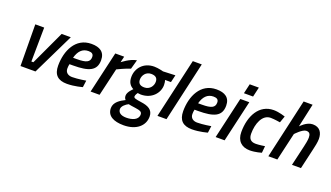

<svg xmlns="http://www.w3.org/2000/svg" viewBox="-80 -1328 3746 2170"><g transform="rotate(20 1793.0 -243.5)"><path d="M135 0H315L558 -500H448L257 -90H233L238 -500H131Z M661 -291C683 -373 727 -422 800 -422C839 -422 862 -409 862 -372C862 -311 818 -291 708 -291H661ZM725 -82C678 -82 642 -106 642 -155C642 -172 644 -194 648 -209H690C880 -209 969 -246 969 -373C969 -471 905 -510 805 -510C613 -510 533 -328 533 -151C533 -40 588 10 695 10C788 10 879 -17 879 -17L890 -99C890 -99 795 -82 725 -82Z M1086 0 1164 -334C1164 -334 1264 -383 1319 -399L1350 -511C1269 -498 1183 -427 1183 -427L1200 -500H1093L978 0Z M1531 -251C1477 -251 1455 -277 1455 -318C1455 -369 1492 -422 1554 -422C1610 -422 1633 -398 1633 -354C1633 -306 1597 -251 1531 -251ZM1518 1C1572 9 1599 17 1599 51C1599 116 1527 140 1457 140C1385 140 1357 109 1357 72C1357 37 1400 2 1432 -13C1448 -9 1479 -4 1518 1ZM1457 231C1611 231 1702 148 1702 39C1702 -45 1638 -72 1556 -83C1488 -93 1463 -98 1463 -118C1463 -138 1485 -167 1485 -167C1485 -167 1503 -162 1523 -162C1653 -162 1733 -256 1733 -352C1733 -378 1729 -398 1724 -411H1795L1816 -500L1669 -494C1669 -494 1609 -511 1559 -511C1431 -511 1354 -418 1354 -313C1354 -248 1380 -213 1423 -190C1423 -190 1365 -138 1365 -94C1365 -72 1370 -58 1383 -45C1327 -17 1257 24 1257 97C1257 190 1337 231 1457 231Z M1891 0 2054 -718H1946L1782 0Z M2165 -291C2187 -373 2231 -422 2304 -422C2343 -422 2366 -409 2366 -372C2366 -311 2322 -291 2212 -291H2165ZM2229 -82C2182 -82 2146 -106 2146 -155C2146 -172 2148 -194 2152 -209H2194C2384 -209 2473 -246 2473 -373C2473 -471 2409 -510 2309 -510C2117 -510 2037 -328 2037 -151C2037 -40 2092 10 2199 10C2292 10 2383 -17 2383 -17L2394 -99C2394 -99 2299 -82 2229 -82Z M2723 -575 2750 -692H2640L2613 -575ZM2590 0 2705 -500H2597L2482 0Z M2997 -511C2821 -511 2735 -346 2735 -153C2735 -48 2796 10 2895 10C2963 10 3034 -12 3034 -12L3042 -94C3042 -94 2975 -83 2933 -83C2870 -83 2846 -116 2846 -176C2846 -290 2891 -417 2993 -417C3036 -417 3108 -405 3108 -405L3136 -485C3136 -485 3062 -511 2997 -511Z M3301 -334C3301 -334 3376 -417 3422 -417C3463 -417 3474 -393 3474 -352C3474 -324 3463 -269 3456 -241L3400 0H3508L3565 -248C3573 -281 3586 -339 3586 -377C3586 -453 3552 -511 3466 -511C3392 -511 3325 -435 3325 -435L3387 -718H3279L3116 0H3224Z"/></g></svg>

Font: RazerF5 SemiBold
Style: Italic
Weight: 600
Foundry: Razer Inc.
Version: Version 2